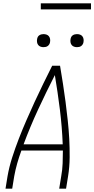

<svg xmlns="http://www.w3.org/2000/svg" viewBox="-20 -1128 564 1148"><path d="M13 0 25 -74Q35 -131 53 -187Q71 -243 92.5 -298.5Q114 -354 138 -409Q162 -464 187 -518.5Q212 -573 238.5 -627Q265 -681 292 -735H339Q348 -681 356.5 -627Q365 -573 372 -518.5Q379 -464 385 -409Q391 -354 394 -298.5Q397 -243 396.5 -186.5Q396 -130 387 -74L375 0H334L346 -74Q353 -112 354.5 -151Q356 -190 356 -228H108Q94 -190 83 -151.5Q72 -113 65 -74L53 0ZM355 -265Q351 -370 338 -473.5Q325 -577 308 -679Q256 -577 208 -473.5Q160 -370 121 -265ZM440 -846Q431 -846 422.5 -849Q414 -852 408.5 -859Q403 -866 401.5 -875.5Q400 -885 402 -895Q403 -901 406 -907Q409 -913 415 -917Q421 -921 427.5 -922.5Q434 -924 440 -924Q450 -924 458.5 -921Q467 -918 472.5 -911Q478 -904 479.5 -894.5Q481 -885 479 -875Q478 -869 474.5 -863Q471 -857 465.5 -853Q460 -849 453.5 -847.5Q447 -846 440 -846ZM240 -846Q231 -846 222.5 -849Q214 -852 208.5 -859Q203 -866 201.5 -875.5Q200 -885 202 -895Q203 -901 206 -907Q209 -913 215 -917Q221 -921 227.5 -922.5Q234 -924 240 -924Q250 -924 258.5 -921Q267 -918 272.5 -911Q278 -904 279.5 -894.5Q281 -885 279 -875Q278 -869 274.5 -863Q271 -857 265.5 -853Q260 -849 253.5 -847.5Q247 -846 240 -846ZM224 -1072V-1108H524V-1072Z"/></svg>

Font: Iosevka Curly XLtObl
Style: Regular
Weight: 200
Italic angle: -9°
Monospace: yes
Designer: Belleve Invis
Foundry: Belleve Invis
Version: Version 11.1.0; ttfautohint (v1.8.3)